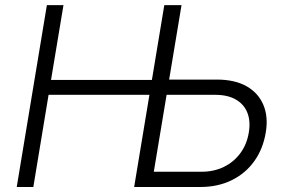

<svg xmlns="http://www.w3.org/2000/svg" viewBox="-20 -748 1142 768"><path d="M46.9 0 167.5 -727.5H233.9L184.1 -428.2H619.6L609.9 -368.7H174.3L113.3 0ZM636.7 -429.7H847.2Q918.9 -429.7 966.1 -403.1Q1013.2 -376.5 1033.4 -328.6Q1053.7 -280.8 1043 -217.8Q1032.2 -152.3 997.1 -103.3Q961.9 -54.2 906.7 -27.1Q851.6 0 780.3 0H516.6L637.2 -727.5H706.1L595.2 -61H785.6Q835.9 -61 875.7 -80.6Q915.5 -100.1 941.4 -135.3Q967.3 -170.4 975.1 -217.3Q982.9 -262.7 969.7 -296.6Q956.5 -330.6 923.8 -349.6Q891.1 -368.7 840.8 -368.7H627Z"/></svg>

Font: Inter 18pt Light
Style: Italic
Weight: 300
Italic angle: -9.3988°
Designer: Rasmus Andersson
Foundry: rsms
Version: Version 4.001;git-66647c0bb